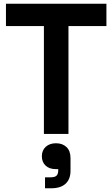

<svg xmlns="http://www.w3.org/2000/svg" viewBox="-20 -720 604 1032"><path d="M216 0V-580H12V-700H552V-580H348V0ZM222 292V233H252Q275 233 284 224Q293 215 293 195V189H280Q245 189 225 170Q205 151 205 120Q205 88 226 69Q247 50 281 50Q316 50 337.5 70.5Q359 91 359 130V198Q359 243 332.5 267.5Q306 292 255 292Z"/></svg>

Font: Space Grotesk Frontify
Style: Bold
Weight: 700
Designer: Florian Karsten
Version: Version 2.000